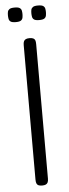

<svg xmlns="http://www.w3.org/2000/svg" viewBox="-58 -866 325 906"><g transform="rotate(-5 104.5 -413.0)"><path d="M104 11Q93 11 86.5 8Q80 5 77.5 -2Q75 -9 75 -20V-657Q75 -668 78 -674.5Q81 -681 87.5 -684Q94 -687 105 -687Q116 -687 122.5 -684Q129 -681 131.5 -674.5Q134 -668 134 -656V-19Q134 -8 131 -1.5Q128 5 121.5 8Q115 11 104 11ZM158 -768Q141 -768 134 -773Q127 -778 125.5 -786.5Q124 -795 124 -803Q124 -812 125.5 -819.5Q127 -827 134 -832Q141 -837 158 -837Q176 -837 183 -832Q190 -827 191.5 -819Q193 -811 193 -803Q193 -795 191.5 -786.5Q190 -778 183 -773Q176 -768 158 -768ZM48 -768Q30 -768 23 -773Q16 -778 14.5 -786.5Q13 -795 13 -803Q13 -812 14.5 -819.5Q16 -827 23 -832Q30 -837 48 -837Q65 -837 72 -832Q79 -827 80.5 -819Q82 -811 82 -803Q82 -795 80.5 -786.5Q79 -778 72 -773Q65 -768 48 -768Z"/></g></svg>

Font: Fredoka Light
Style: Regular
Weight: 300
Designer: Ben Nathan
Foundry: Milena B. Brandão, Ben Nathan
Version: Version 2.001